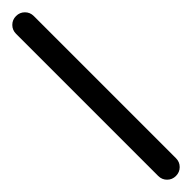

<svg xmlns="http://www.w3.org/2000/svg" viewBox="-332 -832 764 764"><g transform="rotate(-45 50.0 -450.0)"><path d="M0 -50H100V-850H0ZM50 -100Q29 -100 14.5 -85.5Q0 -71 0 -50Q0 -29 14.5 -14.5Q29 0 50 0Q71 0 85.5 -14.5Q100 -29 100 -50Q100 -71 85.5 -85.5Q71 -100 50 -100ZM50 -900Q29 -900 14.5 -885.5Q0 -871 0 -850Q0 -829 14.5 -814.5Q29 -800 50 -800Q71 -800 85.5 -814.5Q100 -829 100 -850Q100 -871 85.5 -885.5Q71 -900 50 -900Z"/></g></svg>

Font: Wavefont SemiBold
Style: Regular
Weight: 600
Version: Version 3.004;gftools[0.9.33]